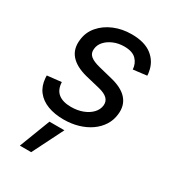

<svg xmlns="http://www.w3.org/2000/svg" viewBox="-189 -646 889 989"><g transform="rotate(30 255.0 -151.5)"><path d="M213.9 11.7Q160.2 11.7 119.1 -3.9Q78.1 -19.5 54.2 -50.3Q30.3 -81.1 26.9 -126Q26.4 -129.9 26.4 -133.8Q26.4 -137.7 26.4 -141.6L110.4 -150.9Q112.3 -106 139.2 -84.7Q166 -63.5 214.8 -63.5Q252.9 -63.5 284.2 -75.4Q315.4 -87.4 334.7 -107.9Q354 -128.4 356.9 -154.3Q359.4 -178.7 343.3 -194.8Q327.1 -210.9 291.5 -219.7L206.5 -240.2Q138.7 -257.3 107.2 -293.5Q75.7 -329.6 82.5 -385.3Q87.4 -432.6 117.9 -468.5Q148.4 -504.4 196 -524.4Q243.7 -544.4 299.8 -544.4Q377.4 -544.4 420.7 -510.5Q463.9 -476.6 472.7 -421.4Q473.6 -416 474.4 -410.6Q475.1 -405.3 475.1 -399.4L394.5 -389.6Q392.6 -423.8 369.9 -447.3Q347.2 -470.7 298.3 -470.7Q264.2 -470.7 235.6 -458.7Q207 -446.8 189 -427Q170.9 -407.2 168.5 -382.3Q165 -356 182.9 -340.3Q200.7 -324.7 242.2 -314.5L321.3 -294.9Q389.6 -278.3 420.4 -242.4Q451.2 -206.5 444.8 -152.8Q440.9 -115.7 421.6 -85.4Q402.3 -55.2 371.1 -33.4Q339.8 -11.7 299.8 0Q259.8 11.7 213.9 11.7ZM86.9 240.7 157.2 57.6H246.1L154.3 240.7Z"/></g></svg>

Font: Inter 20pt
Style: Italic
Weight: 400
Italic angle: -9.3988°
Version: Version 4.001;git-66647c0bb